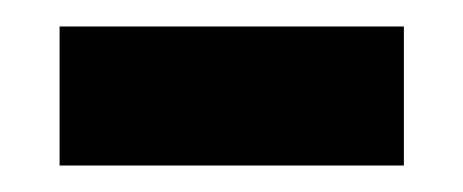

<svg xmlns="http://www.w3.org/2000/svg" viewBox="-20 -345 350 145"><path d="M25 -220V-325H285V-220Z"/></svg>

Font: Noto Serif Yezidi
Style: Bold
Weight: 700
Designer: Dalton Maag Ltd
Foundry: Dalton Maag Ltd
Version: Version 1.001; ttfautohint (v1.8.4.7-5d5b)